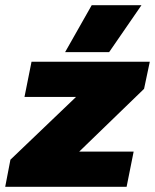

<svg xmlns="http://www.w3.org/2000/svg" viewBox="-50 -717 595 737"><path d="M302 -697H493L369 -517H200ZM-10 -104 242 -345H44L71 -480H525L503 -376L254 -135H463L436 0H-30Z"/></svg>

Font: Readiness ExtraBold
Style: Italic
Weight: 800
Italic angle: -12°
Designer: Katatrad Team
Foundry: CadsonDemak
Version: Version 1.00;January 16, 2020;FontCreator 12.0.0.2550 64-bit